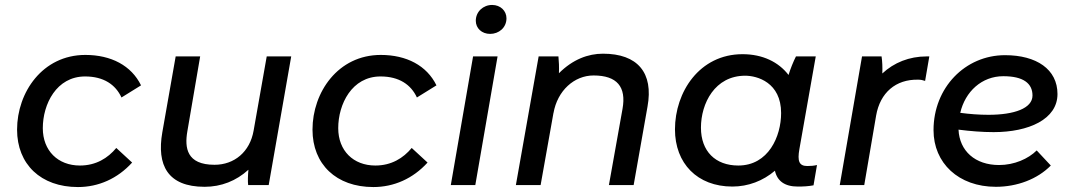

<svg xmlns="http://www.w3.org/2000/svg" viewBox="-20 -748 4348 776"><path d="M295 8C378 8 455 -26 514 -91L450 -150C416 -109 368 -79 303 -79C214 -79 153 -139 153 -230C153 -327 208 -439 324 -439C399 -439 447 -406 471 -354L550 -403C511 -483 429 -526 325 -526C152 -526 49 -375 49 -224C49 -84 145 8 295 8Z M807 7C874 7 935 -17 984 -62C982 -41 981 -14 983 0H1066L1157 -520H1058L1005 -220C990 -134 927 -82 847 -82C734 -82 726 -151 737 -216L789 -520H690L636 -213C613 -81 657 7 807 7Z M1489 8C1572 8 1649 -26 1708 -91L1644 -150C1610 -109 1562 -79 1497 -79C1408 -79 1347 -139 1347 -230C1347 -327 1402 -439 1518 -439C1593 -439 1641 -406 1665 -354L1744 -403C1705 -483 1623 -526 1519 -526C1346 -526 1243 -375 1243 -224C1243 -84 1339 8 1489 8Z M1802 0H1901L1991 -520H1892ZM1961 -611C1996 -611 2027 -636 2027 -674C2027 -704 2003 -728 1969 -728C1933 -728 1903 -701 1903 -664C1903 -634 1927 -611 1961 -611Z M2065 0H2165L2217 -292V-291C2233 -382 2301 -443 2379 -443C2474 -443 2512 -397 2496 -308L2441 0H2541L2597 -317C2622 -454 2557 -531 2417 -531C2357 -531 2295 -508 2239 -452C2240 -476 2239 -501 2237 -520H2157Z M3204 6C3227 6 3247 5 3268 1L3282 -81C3269 -78 3257 -77 3243 -77C3210 -77 3202 -96 3211 -146L3277 -520H3197C3186 -498 3175 -471 3167 -445C3127 -497 3063 -529 2981 -529C2807 -529 2708 -376 2708 -225C2708 -88 2798 6 2940 6C3004 6 3064 -17 3112 -58C3121 -17 3151 6 3204 6ZM2992 -442C3040 -442 3137 -415 3137 -291C3137 -197 3086 -79 2964 -79C2871 -79 2813 -137 2813 -232C2813 -330 2869 -442 2992 -442Z M3374 0H3473L3521 -281C3537 -373 3600 -428 3691 -426C3701 -426 3711 -424 3719 -421L3736 -520H3725C3655 -520 3593 -495 3546 -451C3547 -475 3546 -501 3543 -520H3464Z M4005 7C4091 7 4173 -24 4227 -79L4170 -140C4136 -106 4079 -81 4018 -81C3921 -81 3858 -138 3854 -224C3901 -218 3949 -214 3996 -214C4138 -214 4254 -266 4254 -368C4254 -468 4169 -525 4042 -525C3881 -525 3753 -394 3753 -222C3753 -89 3854 7 4005 7ZM3861 -292C3881 -378 3948 -440 4035 -440C4116 -440 4153 -411 4153 -362C4153 -310 4079 -284 3975 -284C3937 -284 3898 -287 3861 -292Z"/></svg>

Font: Fixel Display Medium
Style: Italic
Weight: 500
Italic angle: -10°
Designer: AlfaBravo + MacPaw
Foundry: Kyrylo Tkachov, Marchela Mozhyna, Serhii Makarenko, Maria Weinstein, Zakhar Kryvoshyya
Version: Version 1.210;Glyphs 3.2 (3217)